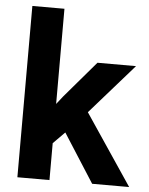

<svg xmlns="http://www.w3.org/2000/svg" viewBox="-53 -794 651 838"><g transform="rotate(5 272.0 -375.0)"><path d="M382.3 0 246.1 -212.9 195.3 -161.6V0H54.7V-750.5H195.3V-333.5L222.2 -367.7L359.4 -528.3H528.3L336.4 -309.6L544.4 0Z"/></g></svg>

Font: Vazirmatn RD FD
Style: Bold
Weight: 700
Designer: Saber Rastikerdar
Foundry: Saber Rastikerdar
Version: Version 33.003